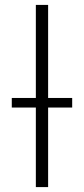

<svg xmlns="http://www.w3.org/2000/svg" viewBox="-20 -762 343 782"><path d="M126 0V-742H176V0ZM28 -324V-363H274V-324Z"/></svg>

Font: Montserrat Thin Light
Style: Regular
Weight: 300
Version: Version 9.000